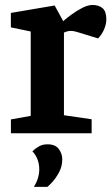

<svg xmlns="http://www.w3.org/2000/svg" viewBox="-20 -529 445 762"><path d="M23.3 0V-55.1L101.9 -69.1V-404L23.1 -420.4V-477.7L196.9 -507.2L230.9 -445.1Q244.4 -457 264.7 -471.9Q285.1 -486.8 307.3 -498.1Q329.6 -509.3 346.8 -509.3Q372.1 -509.3 387.1 -496.5Q402 -483.7 402 -452.1Q402 -432.7 392.9 -411.9Q383.9 -391 369.1 -376.5L296.5 -398.9Q285.1 -402.7 276.5 -404.5Q267.9 -406.3 260.6 -406.3Q252.5 -406.3 246.1 -404.3Q239.7 -402.3 233.8 -399.8V-71.7L343.7 -55.7V0ZM114.7 212.5Q135.8 178.1 135.8 143.2Q135.8 123 129.3 104.9Q122.8 86.7 108.6 71.6Q119.6 60.4 134.5 52Q149.3 43.7 168.1 43.7Q200 43.7 213.6 62.6Q227.1 81.4 227.1 103.1Q227.1 131.6 214.2 155.2Q201.3 178.8 187.3 193.8Q173.4 208.9 168.1 212.5Z"/></svg>

Font: Faustina Light
Style: Regular
Weight: 300
Designer: Alfonso Garcia
Foundry: http://www.omnibus-type.com
Version: Version 1.200